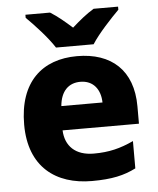

<svg xmlns="http://www.w3.org/2000/svg" viewBox="-54 -813 716 869"><g transform="rotate(-5 303.5 -378.0)"><path d="M219 -606H390C419 -652 480 -717 515 -752V-766H404C369 -745 339 -720 304 -689C269 -720 241 -744 206 -766H94V-752C131 -716 190 -652 219 -606ZM310 -559C152 -559 45 -465 45 -271C45 -78 165 10 329 10C420 10 476 -3 529 -30V-154C469 -126 417 -113 348 -113C264 -113 219 -159 216 -230H563V-309C563 -473 466 -559 310 -559ZM315 -442C375 -442 406 -398 407 -340H220C226 -408 262 -442 315 -442Z"/></g></svg>

Font: Noto Sans Myanmar UI ExtraBold
Style: Regular
Weight: 800
Designer: Monotype Design Team
Foundry: Monotype Imaging Inc.
Version: Version 2.103